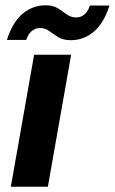

<svg xmlns="http://www.w3.org/2000/svg" viewBox="-20 -706 434 726"><path d="M21 0 109 -499H249L161 0ZM6 -555Q28 -623 66 -654.5Q104 -686 152 -686Q181 -686 199 -674.5Q217 -663 232.5 -651.5Q248 -640 269 -640Q286 -640 299.5 -651.5Q313 -663 320 -685H394Q372 -617 334 -585.5Q296 -554 248 -554Q219 -554 200.5 -565.5Q182 -577 166.5 -588.5Q151 -600 131 -600Q114 -600 100.5 -589Q87 -578 79 -555Z"/></svg>

Font: DM Sans 20pt ExtraBold
Style: Italic
Weight: 800
Italic angle: -10°
Version: Version 4.004;gftools[0.9.30]